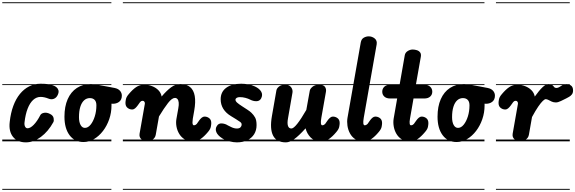

<svg xmlns="http://www.w3.org/2000/svg" viewBox="-25 -1250 5088 1698"><path d="M204 9Q128.5 9 89.8 -40Q51 -89 61 -172Q69.5 -250.5 92.5 -313Q115.5 -375.5 151.2 -419.2Q187 -463 233.2 -486.2Q279.5 -509.5 334 -509.5Q372 -509.5 401 -505.5Q430 -501.5 453 -491.5Q462.5 -488 474.5 -478.2Q486.5 -468.5 491.8 -451.8Q497 -435 485.5 -410Q474 -385.5 452 -376.5Q430 -367.5 405 -377.5Q385 -385.5 367.5 -389.2Q350 -393 334 -393Q297.5 -393 268.2 -366.2Q239 -339.5 219.5 -289.2Q200 -239 192 -168.5Q189 -145.5 196.8 -130.5Q204.5 -115.5 218.5 -115.5Q243 -115.5 273.2 -146.2Q303.5 -177 331.5 -231.5Q339.5 -247.5 364.2 -252.2Q389 -257 417 -242.5Q445 -229 449.2 -205.2Q453.5 -181.5 447 -170Q401.5 -87 336.5 -39Q271.5 9 204 9ZM204 9Q128.5 9 89.8 -40Q51 -89 61 -172Q69.5 -250.5 92.5 -313Q115.5 -375.5 151.2 -419.2Q187 -463 233.2 -486.2Q279.5 -509.5 334 -509.5Q372 -509.5 401 -505.5Q430 -501.5 453 -491.5Q462.5 -488 474.5 -478.2Q486.5 -468.5 491.8 -451.8Q497 -435 485.5 -410Q474 -385.5 452 -376.5Q430 -367.5 405 -377.5Q385 -385.5 367.5 -389.2Q350 -393 334 -393Q297.5 -393 268.2 -366.2Q239 -339.5 219.5 -289.2Q200 -239 192 -168.5Q189 -145.5 196.8 -130.5Q204.5 -115.5 218.5 -115.5Q243 -115.5 273.2 -146.2Q303.5 -177 331.5 -231.5Q339.5 -247.5 364.2 -252.2Q389 -257 417 -242.5Q445 -229 449.2 -205.2Q453.5 -181.5 447 -170Q401.5 -87 336.5 -39Q271.5 9 204 9ZM-5 420.5H491V428.5H-5ZM-5 -16H491V0H-5ZM-5 -505.5H491V-497.5H-5ZM-5 -1230H491V-1222H-5Z M713.5 6Q635 6 590 -54.5Q545 -115 545 -218Q545 -308 573.5 -372.8Q602 -437.5 654.8 -472Q707.5 -506.5 779.5 -506.5Q793 -506.5 811.5 -504Q830 -501.5 847.2 -498.2Q864.5 -495 872.5 -493.5Q875.5 -493 883 -491.8Q890.5 -490.5 914.2 -486.2Q938 -482 989 -472Q1020.5 -465.5 1036.5 -446.8Q1052.5 -428 1052.5 -404.5Q1052.5 -367.5 1028 -349Q1003.5 -330.5 966.5 -332.5L960.5 -333Q961 -329.5 961 -325.5Q961 -321.5 961 -317.5Q961 -253.5 940.8 -195.2Q920.5 -137 885.8 -91.8Q851 -46.5 806.5 -20.2Q762 6 713.5 6ZM673.5 -214Q673.5 -170 687.8 -144.5Q702 -119 726 -119Q753 -119 776 -147Q799 -175 813.2 -220.5Q827.5 -266 827.5 -318.5Q827.5 -351 811.8 -366.8Q796 -382.5 769.5 -382.5Q740.5 -382.5 718.8 -362.8Q697 -343 685.2 -305.2Q673.5 -267.5 673.5 -214ZM713.5 6Q635 6 590 -54.5Q545 -115 545 -218Q545 -308 573.5 -372.8Q602 -437.5 654.8 -472Q707.5 -506.5 779.5 -506.5Q793 -506.5 811.5 -504Q830 -501.5 847.2 -498.2Q864.5 -495 872.5 -493.5Q875.5 -493 883 -491.8Q890.5 -490.5 914.2 -486.2Q938 -482 989 -472Q1020.5 -465.5 1036.5 -446.8Q1052.5 -428 1052.5 -404.5Q1052.5 -367.5 1028 -349Q1003.5 -330.5 966.5 -332.5L960.5 -333Q961 -329.5 961 -325.5Q961 -321.5 961 -317.5Q961 -253.5 940.8 -195.2Q920.5 -137 885.8 -91.8Q851 -46.5 806.5 -20.2Q762 6 713.5 6ZM673.5 -214Q673.5 -170 687.8 -144.5Q702 -119 726 -119Q753 -119 776 -147Q799 -175 813.2 -220.5Q827.5 -266 827.5 -318.5Q827.5 -351 811.8 -366.8Q796 -382.5 769.5 -382.5Q740.5 -382.5 718.8 -362.8Q697 -343 685.2 -305.2Q673.5 -267.5 673.5 -214ZM481 420.5H960V428.5H481ZM481 -16H960V0H481ZM481 -505.5H960V-497.5H481ZM481 -1230H960V-1222H481Z M1275.5 0Q1247.5 0 1225.8 -18.2Q1204 -36.5 1209.5 -68.5L1256 -332Q1257 -337 1255.8 -341.8Q1254.5 -346.5 1252 -350.2Q1249.5 -354 1246 -356.2Q1242.5 -358.5 1238.5 -358.5Q1227.5 -358.5 1222 -354.5Q1216.5 -350.5 1213.5 -346.5L1192 -316.5Q1182 -302.5 1169.8 -292Q1157.5 -281.5 1144.5 -281.5Q1121.5 -281.5 1103 -296Q1084.5 -310.5 1084.5 -339.5Q1084.5 -353 1088.8 -373.5Q1093 -394 1114.5 -418.5Q1147 -457.5 1178.2 -479Q1209.5 -500.5 1252 -500.5Q1287.5 -500.5 1320.2 -488Q1353 -475.5 1375.8 -452.2Q1398.5 -429 1404.5 -396.5Q1449.5 -449.5 1488.5 -478Q1527.5 -506.5 1570 -506.5Q1624.5 -506.5 1656.2 -480Q1688 -453.5 1697.2 -401.2Q1706.5 -349 1692.5 -270.5L1680 -199.5Q1677 -179.5 1677.2 -166.8Q1677.5 -154 1680.8 -148Q1684 -142 1689.5 -142Q1697.5 -142 1704.8 -146Q1712 -150 1715 -154L1736 -184Q1746 -198.5 1758.5 -208.8Q1771 -219 1783.5 -219Q1807 -219 1825.2 -204.8Q1843.5 -190.5 1843.5 -161.5Q1843.5 -148 1839.2 -127.5Q1835 -107 1813.5 -82Q1781 -43 1750 -21.5Q1719 0 1676 0Q1635.5 0 1606.5 -18.5Q1577.5 -37 1559.8 -66.5Q1542 -96 1535.8 -130.5Q1529.5 -165 1535 -197L1552 -292.5Q1557.5 -322.5 1555.5 -342.8Q1553.5 -363 1544.8 -373.5Q1536 -384 1522 -384Q1496 -384 1460.8 -338.8Q1425.5 -293.5 1381 -220L1352.5 -58.5Q1347.5 -30 1323.8 -15Q1300 0 1275.5 0ZM1275.5 0Q1247.5 0 1225.8 -18.2Q1204 -36.5 1209.5 -68.5L1256 -332Q1257 -337 1255.8 -341.8Q1254.5 -346.5 1252 -350.2Q1249.5 -354 1246 -356.2Q1242.5 -358.5 1238.5 -358.5Q1227.5 -358.5 1222 -354.5Q1216.5 -350.5 1213.5 -346.5L1192 -316.5Q1182 -302.5 1169.8 -292Q1157.5 -281.5 1144.5 -281.5Q1121.5 -281.5 1103 -296Q1084.5 -310.5 1084.5 -339.5Q1084.5 -353 1088.8 -373.5Q1093 -394 1114.5 -418.5Q1147 -457.5 1178.2 -479Q1209.5 -500.5 1252 -500.5Q1287.5 -500.5 1320.2 -488Q1353 -475.5 1375.8 -452.2Q1398.5 -429 1404.5 -396.5Q1449.5 -449.5 1488.5 -478Q1527.5 -506.5 1570 -506.5Q1624.5 -506.5 1656.2 -480Q1688 -453.5 1697.2 -401.2Q1706.5 -349 1692.5 -270.5L1680 -199.5Q1677 -179.5 1677.2 -166.8Q1677.5 -154 1680.8 -148Q1684 -142 1689.5 -142Q1697.5 -142 1704.8 -146Q1712 -150 1715 -154L1736 -184Q1746 -198.5 1758.5 -208.8Q1771 -219 1783.5 -219Q1807 -219 1825.2 -204.8Q1843.5 -190.5 1843.5 -161.5Q1843.5 -148 1839.2 -127.5Q1835 -107 1813.5 -82Q1781 -43 1750 -21.5Q1719 0 1676 0Q1635.5 0 1606.5 -18.5Q1577.5 -37 1559.8 -66.5Q1542 -96 1535.8 -130.5Q1529.5 -165 1535 -197L1552 -292.5Q1557.5 -322.5 1555.5 -342.8Q1553.5 -363 1544.8 -373.5Q1536 -384 1522 -384Q1496 -384 1460.8 -338.8Q1425.5 -293.5 1381 -220L1352.5 -58.5Q1347.5 -30 1323.8 -15Q1300 0 1275.5 0ZM1061.5 420.5H1866.5V428.5H1061.5ZM1061.5 -16H1866.5V0H1061.5ZM1061.5 -505.5H1866.5V-497.5H1061.5ZM1061.5 -1230H1866.5V-1222H1061.5Z M2069.5 9Q2040.5 9 2004.8 0.2Q1969 -8.5 1942 -25.5Q1900.5 -52 1888.5 -81Q1876.5 -110 1892.5 -135Q1907 -160.5 1936.8 -158.5Q1966.5 -156.5 1990 -141Q1999 -136 2022.8 -124.8Q2046.5 -113.5 2070.5 -113.5Q2092.5 -113.5 2102.2 -124.5Q2112 -135.5 2112 -146.5Q2112 -155 2109.5 -160.2Q2107 -165.5 2098.5 -172Q2084.5 -182 2063.5 -195.2Q2042.5 -208.5 2019 -222.5Q1973.5 -249.5 1950 -287.2Q1926.5 -325 1926.5 -372Q1926.5 -437 1975 -473.2Q2023.5 -509.5 2108 -509.5Q2137 -509.5 2169.5 -504Q2202 -498.5 2229.5 -485.5Q2269.5 -466.5 2285.2 -439Q2301 -411.5 2284 -379Q2271 -355.5 2242.8 -355Q2214.5 -354.5 2187 -369Q2170 -378 2145.8 -384.5Q2121.5 -391 2096 -391Q2078 -391 2067.8 -384.5Q2057.5 -378 2057.5 -368Q2057.5 -355.5 2071.8 -342.5Q2086 -329.5 2118 -309Q2139.5 -295 2163 -279.8Q2186.5 -264.5 2198.5 -252.5Q2218 -234 2231 -210.8Q2244 -187.5 2244 -143.5Q2244 -98 2222.8 -63.5Q2201.5 -29 2162.2 -10Q2123 9 2069.5 9ZM2069.5 9Q2040.5 9 2004.8 0.2Q1969 -8.5 1942 -25.5Q1900.5 -52 1888.5 -81Q1876.5 -110 1892.5 -135Q1907 -160.5 1936.8 -158.5Q1966.5 -156.5 1990 -141Q1999 -136 2022.8 -124.8Q2046.5 -113.5 2070.5 -113.5Q2092.5 -113.5 2102.2 -124.5Q2112 -135.5 2112 -146.5Q2112 -155 2109.5 -160.2Q2107 -165.5 2098.5 -172Q2084.5 -182 2063.5 -195.2Q2042.5 -208.5 2019 -222.5Q1973.5 -249.5 1950 -287.2Q1926.5 -325 1926.5 -372Q1926.5 -437 1975 -473.2Q2023.5 -509.5 2108 -509.5Q2137 -509.5 2169.5 -504Q2202 -498.5 2229.5 -485.5Q2269.5 -466.5 2285.2 -439Q2301 -411.5 2284 -379Q2271 -355.5 2242.8 -355Q2214.5 -354.5 2187 -369Q2170 -378 2145.8 -384.5Q2121.5 -391 2096 -391Q2078 -391 2067.8 -384.5Q2057.5 -378 2057.5 -368Q2057.5 -355.5 2071.8 -342.5Q2086 -329.5 2118 -309Q2139.5 -295 2163 -279.8Q2186.5 -264.5 2198.5 -252.5Q2218 -234 2231 -210.8Q2244 -187.5 2244 -143.5Q2244 -98 2222.8 -63.5Q2201.5 -29 2162.2 -10Q2123 9 2069.5 9ZM1851.5 420.5H2317V428.5H1851.5ZM1851.5 -16H2317V0H1851.5ZM1851.5 -505.5H2317V-497.5H1851.5ZM1851.5 -1230H2317V-1222H1851.5Z M2503 9Q2421.5 9 2390.5 -50.2Q2359.5 -109.5 2380 -225L2419.5 -451Q2422.5 -467.5 2441.5 -484Q2460.5 -500.5 2499 -500.5Q2533.5 -500.5 2549.8 -478.2Q2566 -456 2561.5 -430.5L2522 -203.5Q2514 -160 2521.8 -136.8Q2529.5 -113.5 2552 -113.5Q2571 -113.5 2604.5 -155.8Q2638 -198 2684 -278L2714.5 -447.5Q2717 -464 2738 -482.2Q2759 -500.5 2799 -500.5Q2836 -500.5 2849 -482Q2862 -463.5 2857.5 -438L2817 -209Q2814 -191.5 2813 -178.8Q2812 -166 2813.2 -158Q2814.5 -150 2817.5 -146Q2820.5 -142 2825 -142Q2833 -142 2840 -146Q2847 -150 2850.5 -154L2871.5 -184Q2881.5 -198.5 2893.8 -208.8Q2906 -219 2918.5 -219Q2942 -219 2960.5 -204.8Q2979 -190.5 2979 -161.5Q2979 -148 2974.8 -127.5Q2970.5 -107 2949 -82Q2916.5 -43 2885.5 -21.5Q2854.5 0 2811.5 0Q2755.5 0 2722.2 -34.2Q2689 -68.5 2677.5 -115Q2617.5 -48.5 2577.2 -19.8Q2537 9 2503 9ZM2503 9Q2421.5 9 2390.5 -50.2Q2359.5 -109.5 2380 -225L2419.5 -451Q2422.5 -467.5 2441.5 -484Q2460.5 -500.5 2499 -500.5Q2533.5 -500.5 2549.8 -478.2Q2566 -456 2561.5 -430.5L2522 -203.5Q2514 -160 2521.8 -136.8Q2529.5 -113.5 2552 -113.5Q2571 -113.5 2604.5 -155.8Q2638 -198 2684 -278L2714.5 -447.5Q2717 -464 2738 -482.2Q2759 -500.5 2799 -500.5Q2836 -500.5 2849 -482Q2862 -463.5 2857.5 -438L2817 -209Q2814 -191.5 2813 -178.8Q2812 -166 2813.2 -158Q2814.5 -150 2817.5 -146Q2820.5 -142 2825 -142Q2833 -142 2840 -146Q2847 -150 2850.5 -154L2871.5 -184Q2881.5 -198.5 2893.8 -208.8Q2906 -219 2918.5 -219Q2942 -219 2960.5 -204.8Q2979 -190.5 2979 -161.5Q2979 -148 2974.8 -127.5Q2970.5 -107 2949 -82Q2916.5 -43 2885.5 -21.5Q2854.5 0 2811.5 0Q2755.5 0 2722.2 -34.2Q2689 -68.5 2677.5 -115Q2617.5 -48.5 2577.2 -19.8Q2537 9 2503 9ZM2293.5 420.5H3002V428.5H2293.5ZM2293.5 -16H3002V0H2293.5ZM2293.5 -505.5H3002V-497.5H2293.5ZM2293.5 -1230H3002V-1222H2293.5Z M3186.5 0Q3144.5 0 3115.5 -19.8Q3086.5 -39.5 3069.8 -70.8Q3053 -102 3047.8 -138Q3042.5 -174 3048 -207L3165.5 -874.5Q3171 -904.5 3192 -916.5Q3213 -928.5 3236 -928.5Q3265.5 -928.5 3288.8 -909.8Q3312 -891 3306 -856.5L3192 -209Q3189 -191.5 3188 -178.8Q3187 -166 3188.2 -158Q3189.5 -150 3192.5 -146Q3195.5 -142 3200 -142Q3208 -142 3215 -146Q3222 -150 3225.5 -154L3246.5 -184Q3256.5 -198.5 3268.8 -208.8Q3281 -219 3294 -219Q3317.5 -219 3335.8 -204.8Q3354 -190.5 3354 -161.5Q3354 -148 3349.8 -127.5Q3345.5 -107 3324 -82Q3291.5 -43 3260.5 -21.5Q3229.5 0 3186.5 0ZM3186.5 0Q3144.5 0 3115.5 -19.8Q3086.5 -39.5 3069.8 -70.8Q3053 -102 3047.8 -138Q3042.5 -174 3048 -207L3165.5 -874.5Q3171 -904.5 3192 -916.5Q3213 -928.5 3236 -928.5Q3265.5 -928.5 3288.8 -909.8Q3312 -891 3306 -856.5L3192 -209Q3189 -191.5 3188 -178.8Q3187 -166 3188.2 -158Q3189.5 -150 3192.5 -146Q3195.5 -142 3200 -142Q3208 -142 3215 -146Q3222 -150 3225.5 -154L3246.5 -184Q3256.5 -198.5 3268.8 -208.8Q3281 -219 3294 -219Q3317.5 -219 3335.8 -204.8Q3354 -190.5 3354 -161.5Q3354 -148 3349.8 -127.5Q3345.5 -107 3324 -82Q3291.5 -43 3260.5 -21.5Q3229.5 0 3186.5 0ZM2992 420.5H3377V428.5H2992ZM2992 -16H3377V0H2992ZM2992 -505.5H3377V-497.5H2992ZM2992 -1230H3377V-1222H2992Z M3596 0Q3555 0 3526 -19Q3497 -38 3479.8 -68.2Q3462.5 -98.5 3456.8 -133.8Q3451 -169 3456.5 -201.5L3487.5 -379H3426Q3392 -379 3373.8 -396Q3355.5 -413 3355.5 -439Q3355.5 -465.5 3373.8 -483Q3392 -500.5 3426 -500.5H3509L3554.5 -760.5Q3558.5 -784.5 3580 -798.2Q3601.5 -812 3624.5 -812Q3644 -812 3662.2 -806Q3680.5 -800 3690.8 -786Q3701 -772 3696.5 -747L3653 -500.5H3726.5Q3761 -500.5 3779.5 -483Q3798 -465.5 3798 -439Q3798 -413 3779.5 -396Q3761 -379 3726.5 -379H3632L3601 -201.5Q3598 -186 3597.5 -174.8Q3597 -163.5 3598.2 -156.2Q3599.5 -149 3602.2 -145.5Q3605 -142 3609.5 -142Q3618 -142 3625 -146Q3632 -150 3635 -154L3656.5 -184Q3666.5 -198.5 3678.8 -208.8Q3691 -219 3703.5 -219Q3727 -219 3745.2 -204.8Q3763.5 -190.5 3763.5 -161.5Q3763.5 -148 3759.5 -127.5Q3755.5 -107 3733.5 -82Q3701 -43 3670 -21.5Q3639 0 3596 0ZM3596 0Q3555 0 3526 -19Q3497 -38 3479.8 -68.2Q3462.5 -98.5 3456.8 -133.8Q3451 -169 3456.5 -201.5L3487.5 -379H3426Q3392 -379 3373.8 -396Q3355.5 -413 3355.5 -439Q3355.5 -465.5 3373.8 -483Q3392 -500.5 3426 -500.5H3509L3554.5 -760.5Q3558.5 -784.5 3580 -798.2Q3601.5 -812 3624.5 -812Q3644 -812 3662.2 -806Q3680.5 -800 3690.8 -786Q3701 -772 3696.5 -747L3653 -500.5H3726.5Q3761 -500.5 3779.5 -483Q3798 -465.5 3798 -439Q3798 -413 3779.5 -396Q3761 -379 3726.5 -379H3632L3601 -201.5Q3598 -186 3597.5 -174.8Q3597 -163.5 3598.2 -156.2Q3599.5 -149 3602.2 -145.5Q3605 -142 3609.5 -142Q3618 -142 3625 -146Q3632 -150 3635 -154L3656.5 -184Q3666.5 -198.5 3678.8 -208.8Q3691 -219 3703.5 -219Q3727 -219 3745.2 -204.8Q3763.5 -190.5 3763.5 -161.5Q3763.5 -148 3759.5 -127.5Q3755.5 -107 3733.5 -82Q3701 -43 3670 -21.5Q3639 0 3596 0ZM3356 420.5H3786.5V428.5H3356ZM3356 -16H3786.5V0H3356ZM3356 -505.5H3786.5V-497.5H3356ZM3356 -1230H3786.5V-1222H3356Z M4013 6Q3934.5 6 3889.5 -54.5Q3844.5 -115 3844.5 -218Q3844.5 -308 3873 -372.8Q3901.5 -437.5 3954.2 -472Q4007 -506.5 4079 -506.5Q4092.5 -506.5 4111 -504Q4129.5 -501.5 4146.8 -498.2Q4164 -495 4172 -493.5Q4175 -493 4182.5 -491.8Q4190 -490.5 4213.8 -486.2Q4237.5 -482 4288.5 -472Q4320 -465.5 4336 -446.8Q4352 -428 4352 -404.5Q4352 -367.5 4327.5 -349Q4303 -330.5 4266 -332.5L4260 -333Q4260.5 -329.5 4260.5 -325.5Q4260.5 -321.5 4260.5 -317.5Q4260.5 -253.5 4240.2 -195.2Q4220 -137 4185.2 -91.8Q4150.5 -46.5 4106 -20.2Q4061.5 6 4013 6ZM3973 -214Q3973 -170 3987.2 -144.5Q4001.5 -119 4025.5 -119Q4052.5 -119 4075.5 -147Q4098.5 -175 4112.8 -220.5Q4127 -266 4127 -318.5Q4127 -351 4111.2 -366.8Q4095.5 -382.5 4069 -382.5Q4040 -382.5 4018.2 -362.8Q3996.5 -343 3984.8 -305.2Q3973 -267.5 3973 -214ZM4013 6Q3934.5 6 3889.5 -54.5Q3844.5 -115 3844.5 -218Q3844.5 -308 3873 -372.8Q3901.5 -437.5 3954.2 -472Q4007 -506.5 4079 -506.5Q4092.5 -506.5 4111 -504Q4129.5 -501.5 4146.8 -498.2Q4164 -495 4172 -493.5Q4175 -493 4182.5 -491.8Q4190 -490.5 4213.8 -486.2Q4237.5 -482 4288.5 -472Q4320 -465.5 4336 -446.8Q4352 -428 4352 -404.5Q4352 -367.5 4327.5 -349Q4303 -330.5 4266 -332.5L4260 -333Q4260.5 -329.5 4260.5 -325.5Q4260.5 -321.5 4260.5 -317.5Q4260.5 -253.5 4240.2 -195.2Q4220 -137 4185.2 -91.8Q4150.5 -46.5 4106 -20.2Q4061.5 6 4013 6ZM3973 -214Q3973 -170 3987.2 -144.5Q4001.5 -119 4025.5 -119Q4052.5 -119 4075.5 -147Q4098.5 -175 4112.8 -220.5Q4127 -266 4127 -318.5Q4127 -351 4111.2 -366.8Q4095.5 -382.5 4069 -382.5Q4040 -382.5 4018.2 -362.8Q3996.5 -343 3984.8 -305.2Q3973 -267.5 3973 -214ZM3780.5 420.5H4259.5V428.5H3780.5ZM3780.5 -16H4259.5V0H3780.5ZM3780.5 -505.5H4259.5V-497.5H3780.5ZM3780.5 -1230H4259.5V-1222H3780.5Z M4575 0Q4547 0 4525.2 -18.2Q4503.5 -36.5 4509 -68.5L4555.5 -332Q4556.5 -337 4555.2 -341.8Q4554 -346.5 4551.5 -350.2Q4549 -354 4545.5 -356.2Q4542 -358.5 4538 -358.5Q4527 -358.5 4521.5 -354.5Q4516 -350.5 4513 -346.5L4491.5 -316.5Q4481.5 -302.5 4469.2 -292Q4457 -281.5 4444 -281.5Q4421 -281.5 4402.5 -296Q4384 -310.5 4384 -339.5Q4384 -353 4388.2 -373.5Q4392.5 -394 4414 -418.5Q4446.5 -457.5 4477.8 -479Q4509 -500.5 4551.5 -500.5Q4587 -500.5 4619.8 -487.8Q4652.5 -475 4675.5 -451.8Q4698.5 -428.5 4704.5 -396Q4742.5 -449.5 4772.5 -478Q4802.5 -506.5 4825.5 -506.5Q4849 -506.5 4859 -498Q4869 -489.5 4875.5 -480.8Q4882 -472 4895 -472Q4909.5 -472 4924.2 -481.5Q4939 -491 4947 -496Q4961 -505.5 4983.8 -506Q5006.5 -506.5 5024.8 -493.5Q5043 -480.5 5043 -450Q5043 -428.5 5032.8 -415.2Q5022.5 -402 5008.5 -394Q4994.5 -386 4983 -380Q4963 -369.5 4936 -356.8Q4909 -344 4891.5 -344Q4871 -344 4855 -351.2Q4839 -358.5 4825.8 -365.8Q4812.5 -373 4800.5 -373Q4792 -373 4775.5 -357.5Q4759 -342 4735 -307.2Q4711 -272.5 4680 -215L4652.5 -58.5Q4647.5 -30 4623.5 -15Q4599.5 0 4575 0ZM4575 0Q4547 0 4525.2 -18.2Q4503.5 -36.5 4509 -68.5L4555.5 -332Q4556.5 -337 4555.2 -341.8Q4554 -346.5 4551.5 -350.2Q4549 -354 4545.5 -356.2Q4542 -358.5 4538 -358.5Q4527 -358.5 4521.5 -354.5Q4516 -350.5 4513 -346.5L4491.5 -316.5Q4481.5 -302.5 4469.2 -292Q4457 -281.5 4444 -281.5Q4421 -281.5 4402.5 -296Q4384 -310.5 4384 -339.5Q4384 -353 4388.2 -373.5Q4392.5 -394 4414 -418.5Q4446.5 -457.5 4477.8 -479Q4509 -500.5 4551.5 -500.5Q4587 -500.5 4619.8 -487.8Q4652.5 -475 4675.5 -451.8Q4698.5 -428.5 4704.5 -396Q4742.5 -449.5 4772.5 -478Q4802.5 -506.5 4825.5 -506.5Q4849 -506.5 4859 -498Q4869 -489.5 4875.5 -480.8Q4882 -472 4895 -472Q4909.5 -472 4924.2 -481.5Q4939 -491 4947 -496Q4961 -505.5 4983.8 -506Q5006.5 -506.5 5024.8 -493.5Q5043 -480.5 5043 -450Q5043 -428.5 5032.8 -415.2Q5022.5 -402 5008.5 -394Q4994.5 -386 4983 -380Q4963 -369.5 4936 -356.8Q4909 -344 4891.5 -344Q4871 -344 4855 -351.2Q4839 -358.5 4825.8 -365.8Q4812.5 -373 4800.5 -373Q4792 -373 4775.5 -357.5Q4759 -342 4735 -307.2Q4711 -272.5 4680 -215L4652.5 -58.5Q4647.5 -30 4623.5 -15Q4599.5 0 4575 0ZM4361 420.5H5014V428.5H4361ZM4361 -16H5014V0H4361ZM4361 -505.5H5014V-497.5H4361ZM4361 -1230H5014V-1222H4361Z"/></svg>

Font: Edu VIC WA NT Pre Guide
Style: Regular
Weight: 400
Designer: Tina and Corey Anderson, Eben Sorkin, Mirko Velimirovic
Foundry: Google for Education
Version: Version 1.000